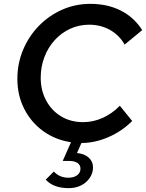

<svg xmlns="http://www.w3.org/2000/svg" viewBox="-20 -730 757 995"><path d="M336 245Q297 245 267 234Q237 223 217 201L259 159Q289 191 334 191Q363 191 380 178Q397 165 397 144Q397 125 381.5 114.5Q366 104 339 104H305L348 7Q267 -5 204 -50.5Q141 -96 105.5 -166Q70 -236 70 -321Q70 -401 99.5 -471.5Q129 -542 181 -595.5Q233 -649 301.5 -679.5Q370 -710 448 -710Q537 -710 605.5 -675.5Q674 -641 717 -574L626 -499Q597 -549 549 -575.5Q501 -602 442 -602Q390 -602 344 -581Q298 -560 263.5 -522Q229 -484 210 -434Q191 -384 191 -327Q191 -261 219.5 -208.5Q248 -156 297.5 -126.5Q347 -97 411 -97Q463 -97 512 -119Q561 -141 601 -182L665 -103Q611 -49 541 -19Q471 11 402 11L379 63Q418 67 440 87Q462 107 462 137Q462 167 445 192Q428 217 400 231Q372 245 336 245Z"/></svg>

Font: Red Hat Text SemiBold
Style: Italic
Weight: 600
Italic angle: -12°
Designer: Pentagram, MCKL
Foundry: Pentagram, MCKL
Version: Version 1.023